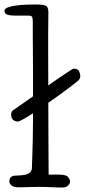

<svg xmlns="http://www.w3.org/2000/svg" viewBox="-42 -840 380 861"><path d="M16 -345Q29 -354 54 -371.5Q79 -389 108 -409.5Q137 -430 167.5 -452Q198 -474 224 -491.5Q250 -509 267.5 -520.5Q285 -532 288 -532Q307 -532 312.5 -521Q318 -510 318 -499Q318 -486 307 -477Q296 -468 274 -451Q252 -434 224 -414Q196 -394 165.5 -372.5Q135 -351 109 -334Q83 -317 63.5 -306Q44 -295 38 -295Q25 -295 16.5 -303Q8 -311 8 -325Q8 -330 9.5 -336Q11 -342 16 -345ZM175 -785Q175 -760 174.5 -732.5Q174 -705 174 -681.5Q174 -658 174 -642.5Q174 -627 174 -626Q174 -400 175 -262Q176 -124 176 -57H222Q253 -57 262.5 -47Q272 -37 272 -25Q272 -17 263.5 -8Q255 1 234 1Q227 1 215 0.5Q203 0 189.5 -0.5Q176 -1 161.5 -1.5Q147 -2 134 -2Q124 -2 111.5 -1.5Q99 -1 86.5 -1Q74 -1 62.5 -0.5Q51 0 43 0Q19 0 9.5 -8.5Q0 -17 0 -26Q0 -41 8 -46.5Q16 -52 21 -52L54 -54Q99 -57 101 -85Q102 -113 103 -144Q104 -175 105 -214Q106 -253 106 -302Q106 -351 106 -413Q106 -477 106 -525.5Q106 -574 105.5 -612.5Q105 -651 105 -682Q105 -713 105 -742Q105 -758 102 -764Q99 -770 86 -770H24Q3 -770 -9.5 -774.5Q-22 -779 -22 -791Q-22 -801 -7.5 -806.5Q7 -812 28.5 -815Q50 -818 74 -819Q98 -820 118 -820Q146 -820 160.5 -815.5Q175 -811 175 -785Z"/></svg>

Font: Life Savers
Style: Bold
Weight: 700
Designer: Pablo Impallari, Rodrigo Fuenzalida, Brenda Gallo
Foundry: Pablo Impallari, Rodrigo Fuenzalida, Brenda Gallo
Version: Version 3.001; ttfautohint (v0.95) -l 8 -r 50 -G 200 -x 14 -